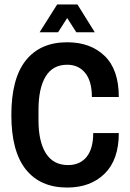

<svg xmlns="http://www.w3.org/2000/svg" viewBox="-20 -832 584 863"><path d="M282 -751 241 -687H158L237 -812H328L406 -687H323ZM514 -396H393Q393 -467 363 -504Q333 -541 282 -541Q217 -541 185 -488Q153 -435 153 -338V-292Q153 -195 186.5 -142.5Q220 -90 286 -90Q339 -90 369 -126.5Q399 -163 399 -234H514Q514 -114 450.5 -51.5Q387 11 282 11Q161 11 96 -70.5Q31 -152 31 -315Q31 -479 96 -560.5Q161 -642 282 -642Q387 -642 450.5 -580.5Q514 -519 514 -396Z"/></svg>

Font: Pragati Narrow
Style: Bold
Weight: 700
Designer: Hector Gatti, Marcela Romero, Pablo Cosgaya and Nicolas Silva
Foundry: Omnibus-Type
Version: Version 1.010; ttfautohint (v1.3)